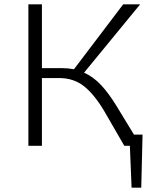

<svg xmlns="http://www.w3.org/2000/svg" viewBox="-20 -678 732 893"><path d="M643 -52 637 195H592L584 0H558L465 -161Q418 -240 370 -277.5Q322 -315 255 -315H175V0H112V-658H175V-361H272Q297 -361 324 -356L553 -658H632L371 -340Q414 -321 450 -282.5Q486 -244 522 -185L603 -52Z"/></svg>

Font: Ysabeau Infant Semilight
Style: Regular
Weight: 300
Designer: Christian Thalmann (Catharsis Fonts)
Version: Version 0.003